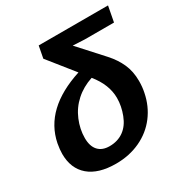

<svg xmlns="http://www.w3.org/2000/svg" viewBox="-169 -858 957 999"><g transform="rotate(-30 309.0 -358.0)"><path d="M417.5 -284.7Q417.5 -364.7 355.5 -440.9Q296.4 -421.4 254.2 -383.3Q211.9 -345.2 189.9 -292.5Q168 -239.7 168 -187Q168 -137.7 191.7 -111.8Q215.3 -85.9 259.3 -85.9Q308.1 -85.9 343.8 -111.3Q379.4 -136.7 398.4 -186.3Q417.5 -235.8 417.5 -284.7ZM425.3 -631.8 354 -635.3 483.9 -492.2Q520.5 -451.7 540.8 -406.2Q561 -360.8 561 -303.7Q561 -267.6 554.2 -235.8Q540 -163.6 497.6 -107.7Q455.1 -51.8 389.2 -21Q323.2 9.8 243.2 9.8Q137.7 9.8 81.3 -38.3Q24.9 -86.4 24.9 -174.3Q24.9 -200.2 31.2 -234.9Q68.4 -421.4 310.1 -499.5L187.5 -652.8L201.2 -724.6H617.7L600.1 -631.8Z"/></g></svg>

Font: Cousine
Style: Bold Italic
Weight: 700
Italic angle: -12°
Monospace: yes
Designer: Steve Matteson
Foundry: Ascender Corporation
Version: Version 1.20